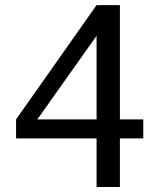

<svg xmlns="http://www.w3.org/2000/svg" viewBox="-20 -743 626 763"><path d="M549.3 -192.9V-268.6H456.5V-722.7H363.8L43.9 -268.6V-192.9H363.8V0H456.5V-192.9ZM363.8 -600.6V-268.6H128.4Z"/></svg>

Font: Andika
Style: Regular
Weight: 400
Designer: Victor Gaultney, Annie Olsen, Julie Remington, Don Collingsworth, Eric Hays
Foundry: SIL International
Version: Version 1.000